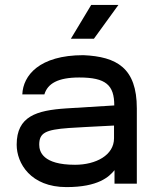

<svg xmlns="http://www.w3.org/2000/svg" viewBox="-20 -749 643 783"><path d="M251 14C381 14 425 -28 447 -55V0H538V-307C538 -472 456 -518 320 -524C140 -524 74 -441 71 -364H161C174 -408 216 -433 303 -433C412 -433 446 -402 446 -319L251 -307C129 -299 48 -275 48 -159C48 -83 105 14 251 14ZM140 -159C140 -207 165 -220 261 -227C279 -228 376 -234 445 -237V-185C445 -116 371 -77 286 -77C154 -77 140 -131 140 -159ZM269 -591H363L463 -729H352Z"/></svg>

Font: Hibana 45 SubMedium
Style: Regular
Weight: 500
Width: 6
Designer: pygmalion
Foundry: ybstudio
Version: Version 2021.007;FEAKit 1.0